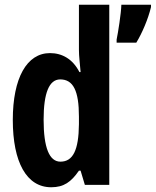

<svg xmlns="http://www.w3.org/2000/svg" viewBox="-20 -780 657 810"><path d="M196 10C249 10 280 -12 313 -60H320L338 0H441V-760H313V-569C313 -541 317 -516 320 -476H315C287 -531 242 -556 191 -556C93 -556 34 -451 34 -274C34 -96 92 10 196 10ZM617 -750V-760H492C491 -723 478 -642 472 -613V-600H555C580 -641 605 -700 617 -750ZM235 -98C188 -98 164 -157 164 -275C164 -387 187 -445 234 -445C289 -445 313 -397 313 -288V-256C312 -147 288 -98 235 -98Z"/></svg>

Font: Noto Sans Gurmukhi UI ExtraCondensed
Style: Bold
Weight: 700
Width: 2
Designer: Jelle Bosma - Monotype Design Team
Foundry: Monotype Imaging Inc.
Version: Version 2.004